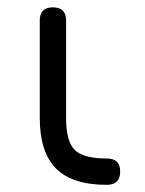

<svg xmlns="http://www.w3.org/2000/svg" viewBox="-20 -516 406 536"><path d="M278.5 0Q182 0 136.5 -45.5Q91 -91 91 -187V-459Q91 -495.5 127.5 -495.5Q164.5 -495.5 164.5 -459V-187Q164.5 -121 188.8 -97.2Q213 -73.5 278.5 -73.5Q296.5 -73.5 306 -64.8Q315.5 -56 315.5 -37Q315.5 0 278.5 0Z"/></svg>

Font: Jura Light SemiBold
Style: Regular
Weight: 600
Version: Version 5.106